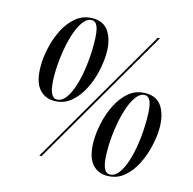

<svg xmlns="http://www.w3.org/2000/svg" viewBox="-107 -832 953 949"><g transform="rotate(15 369.5 -357.0)"><path d="M173 -280Q124 -280 94.5 -316Q65 -352 65 -430Q65 -472 76 -522.5Q87 -573 110 -619Q133 -665 169 -694.5Q205 -724 254 -724Q310 -724 336.5 -683Q363 -642 363 -576Q363 -535 352 -484Q341 -433 317.5 -386.5Q294 -340 258 -310Q222 -280 173 -280ZM173 0 588 -714H599L184 0ZM184 -290Q209 -290 228.5 -315.5Q248 -341 262 -385Q276 -429 283.5 -485Q291 -541 291 -601Q291 -665 281 -689.5Q271 -714 251 -714Q226 -714 205.5 -685Q185 -656 171 -609.5Q157 -563 149.5 -509Q142 -455 142 -405Q142 -343 153 -316.5Q164 -290 184 -290ZM521 10Q473 10 443.5 -25.5Q414 -61 414 -140Q414 -182 425 -232.5Q436 -283 459 -329Q482 -375 517.5 -404.5Q553 -434 603 -434Q659 -434 685.5 -393Q712 -352 712 -286Q712 -244 700.5 -193Q689 -142 666 -96Q643 -50 607 -20Q571 10 521 10ZM533 0Q558 0 577.5 -25.5Q597 -51 611 -95Q625 -139 632.5 -195Q640 -251 640 -311Q640 -375 630 -399.5Q620 -424 600 -424Q575 -424 554.5 -395Q534 -366 520 -319.5Q506 -273 498.5 -219Q491 -165 491 -115Q491 -52 501.5 -26Q512 0 533 0Z"/></g></svg>

Font: Noto Serif Display ExtraCondensed SemiBold
Style: Italic
Weight: 600
Width: 2
Italic angle: -12°
Designer: Monotype Design Team
Foundry: Monotype Imaging Inc.
Version: Version 2.009